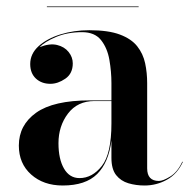

<svg xmlns="http://www.w3.org/2000/svg" viewBox="-20 -561 583 591"><path d="M124.3 -541H406.7V-539H124.3ZM257 -252H323V-305Q323 -340.5 316.7 -376.8Q310.4 -413.1 291 -437.6Q271.6 -462 232.6 -462Q187.1 -462 152.2 -447.1Q117.2 -432.2 101.8 -415.8Q132.6 -428.1 155.6 -422.6Q178.5 -417 191.2 -401Q204 -385 204 -366Q204 -334.5 181.1 -318.8Q158.2 -303 135 -303Q108 -303 90.5 -319.2Q73 -335.5 73 -364Q73 -395.4 98.7 -418.8Q124.4 -442.1 165.9 -455.1Q207.5 -468 255 -468Q313.5 -468 348.9 -454.7Q384.4 -441.4 402.5 -418.4Q420.6 -395.4 426.8 -366.1Q433 -336.9 433 -305V-42.8Q433 -4 469 -4Q482 -4 504.2 -17.8Q526.5 -31.5 541 -63H543Q525.8 -25.5 493.8 -7.8Q461.8 10 425 10Q398.5 10 375.2 3.1Q351.9 -3.8 337.4 -22.1Q323 -40.5 323 -75V-128.5Q314.5 -60.8 279.1 -25.4Q243.6 10 173 10Q113.8 10 75.9 -23.8Q38 -57.5 38 -113Q38 -176 91.2 -214Q144.5 -252 257 -252ZM224.8 -12.8Q264 -12.8 293.5 -50.2Q323 -87.8 323 -181V-250H271Q218.5 -250 189.2 -211.4Q160 -172.8 160 -120.2Q160 -71.5 177 -42.1Q194 -12.8 224.8 -12.8Z"/></svg>

Font: Bodoni* 72 Medium
Style: Regular
Weight: 500
Version: Version 1.002; ttfautohint (v0.97) -l 8 -r 50 -G 200 -x 14 -